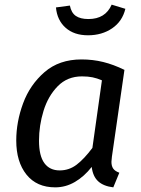

<svg xmlns="http://www.w3.org/2000/svg" viewBox="-20 -795 609 827"><path d="M516 -494 462 -120Q460 -104 460 -98Q460 -80 467.5 -69Q475 -58 494 -51L468 12Q426 7 403 -14Q380 -35 375 -76Q343 -35 303 -11.5Q263 12 218 12Q138 12 94 -43Q50 -98 50 -190Q50 -270 79.5 -350Q109 -430 172 -484.5Q235 -539 331 -539Q380 -539 424.5 -528Q469 -517 516 -494ZM148 -189Q148 -124 171 -92.5Q194 -61 237 -61Q278 -61 310.5 -86Q343 -111 378 -158L419 -449Q398 -458 378.5 -462Q359 -466 333 -466Q270 -466 228.5 -423.5Q187 -381 167.5 -317.5Q148 -254 148 -189ZM221 -763 281 -771Q287 -740 306.5 -726.5Q326 -713 361 -713Q434 -713 461 -775L520 -757Q507 -703 463 -673Q419 -643 359 -643Q299 -643 262.5 -675.5Q226 -708 221 -763Z"/></svg>

Font: FiraGO
Style: Italic
Weight: 400
Italic angle: -8°
Designer: bBox Type GmbH
Foundry: bBox Type GmbH
Version: Version 1.001